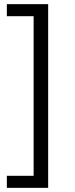

<svg xmlns="http://www.w3.org/2000/svg" viewBox="-20 -725 362 925"><path d="M13 180V122H142V-647H13V-705H212V180Z"/></svg>

Font: Nunito Sans 7pt Light
Style: Regular
Weight: 300
Designer: Vernon Adams
Foundry: Vernon Adams
Version: Version 3.101;gftools[0.9.27]